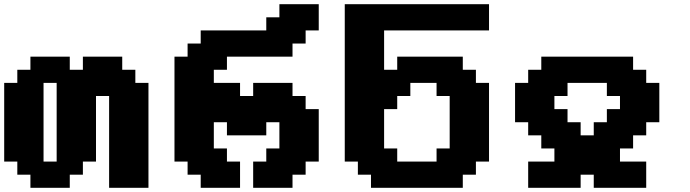

<svg xmlns="http://www.w3.org/2000/svg" viewBox="-20 -895 3286 915"><path d="M500 0H687.5V-500H625V-562.5H562.5V-625H375V-562.5H312.5V-625H125V-562.5H62.5V-500H0V-125H62.5V-62.5H125V0H312.5V-62.5H375V-125H437.5V-437.5H500ZM250 -125H187.5V-500H250Z M1186.5 0H1374V-62.5H1436.5V-125H1499V-375H1436.5V-437.5H1374V-500H1186.5V-437.5H1124V-500H999V-562.5H1061.5V-625H1374V-687.5H1436.5V-750H1499V-875H1311.5V-812.5H1249V-750H936.5V-687.5H874V-625H811.5V-125H874V-62.5H936.5V0H1124V-125H1061.5V-187.5H999V-312.5H1061.5V-250H1249V-312.5H1311.5V-187.5H1249V-125H1186.5Z M1748 0H2185.5V-62.5H2248V-125H2310.5V-500H2248V-562.5H2185.5V-625H1873V-562.5H1810.5V-750H2310.5V-875H1623V-125H1685.5V-62.5H1748ZM2060.5 -125H1873V-187.5H1810.5V-375H1873V-437.5H1935.5V-500H2060.5V-437.5H2123V-187.5H2060.5Z M2809.6 0H3059.6V-125H2934.6V-187.5H2997.1V-250H3059.6V-312.5H3122.1V-500H3059.6V-562.5H2997.1V-625H2559.6V-562.5H2497.1V-500H2434.6V-312.5H2497.1V-250H2559.6V-187.5H2622.1V-125H2497.1V0H2747.1V-62.5H2809.6ZM2809.6 -250H2747.1V-312.5H2684.6V-375H2622.1V-437.5H2684.6V-500H2872.1V-437.5H2934.6V-375H2872.1V-312.5H2809.6Z"/></svg>

Font: Faithful 32x
Style: Semibold
Weight: 400
Foundry: Faithful Resource Pack
Version: Version 1.0; January 27, 2023